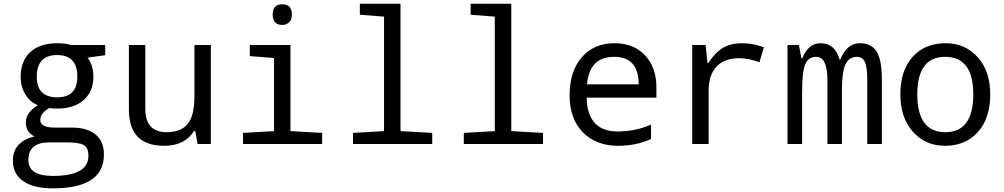

<svg xmlns="http://www.w3.org/2000/svg" viewBox="-20 -780 5441 1040"><path d="M549.8 -536.1V-481L454.1 -467.8Q485.8 -426.3 485.8 -363.8Q485.8 -285.2 433.8 -238.5Q381.8 -191.9 289.1 -191.9Q262.2 -191.9 247.1 -194.8Q198.2 -167.5 198.2 -129.9Q198.2 -88.9 276.9 -88.9H368.2Q453.1 -88.9 498 -51.3Q543 -13.7 543 56.2Q543 240.2 267.1 240.2Q160.6 240.2 105.2 200.9Q49.8 161.6 49.8 90.8Q49.8 -12.7 167 -41Q120.1 -64 120.1 -116.2Q120.1 -170.9 185.1 -210Q141.6 -228 116.7 -269.8Q91.8 -311.5 91.8 -360.8Q91.8 -449.7 143.8 -497.8Q195.8 -545.9 292 -545.9Q334 -545.9 365.2 -536.1ZM290 -252.9Q398.9 -252.9 398.9 -365.2Q398.9 -481.9 289.1 -481.9Q179.2 -481.9 179.2 -363.8Q179.2 -252.9 290 -252.9ZM337.9 -8.8H246.1Q133.8 -8.8 133.8 87.9Q133.8 172.9 266.1 172.9Q459 172.9 459 64Q459 21 434.6 6.1Q410.2 -8.8 337.9 -8.8Z M1050.3 0 1037.1 -71.8H1032.2Q981 9.8 869.1 9.8Q678.2 9.8 678.2 -186V-536.1H767.1V-190.9Q767.1 -64 882.3 -64Q960.9 -64 997.1 -109.1Q1033.2 -154.3 1033.2 -257.8V-536.1H1122.1V0Z M1509.3 -756.8Q1561 -756.8 1561 -701.2Q1561 -672.9 1545.7 -658.9Q1530.3 -645 1509.3 -645Q1457 -645 1457 -701.2Q1457 -756.8 1509.3 -756.8ZM1464.4 -465.8 1333 -476.1V-536.1H1553.2V-69.8L1725.1 -60.1V0H1296.4V-60.1L1464.4 -69.8Z M2060.1 -689.9 1929.2 -700.2V-759.8H2149.4V-69.8L2321.3 -60.1V0H1892.1V-60.1L2060.1 -69.8Z M2660.2 -689.9 2529.3 -700.2V-759.8H2749.5V-69.8L2921.4 -60.1V0H2492.2V-60.1L2660.2 -69.8Z M3535.6 -251H3157.7Q3161.6 -67.9 3325.7 -67.9Q3420.9 -67.9 3506.3 -105V-26.9Q3425.3 9.8 3328.6 9.8Q3209 9.8 3137.2 -63.2Q3065.4 -136.2 3065.4 -264.2Q3065.4 -394 3131.6 -470Q3197.8 -545.9 3308.6 -545.9Q3412.1 -545.9 3473.9 -480.5Q3535.6 -415 3535.6 -306.2ZM3159.7 -323.2H3439.5Q3439.5 -472.2 3306.6 -472.2Q3172.4 -472.2 3159.7 -323.2Z M4117.7 -523.9 4093.8 -442.9Q4033.7 -464.8 3984.4 -464.8Q3904.8 -464.8 3861.6 -419.7Q3818.4 -374.5 3818.4 -289.1V0H3729.5V-536.1H3801.8L3812.5 -438H3816.4Q3853.5 -496.1 3896 -521Q3938.5 -545.9 4000.5 -545.9Q4058.1 -545.9 4117.7 -523.9Z M4677.7 0V-345.2Q4677.7 -416.5 4664.8 -444.3Q4651.9 -472.2 4621.6 -472.2Q4579.1 -472.2 4559.8 -431.6Q4540.5 -391.1 4540.5 -295.9V0H4461.9V-345.2Q4461.9 -472.2 4400.9 -472.2Q4359.9 -472.2 4342.3 -433.3Q4324.7 -394.5 4324.7 -277.8V0H4245.6V-536.1H4307.6L4320.8 -463.9H4325.7Q4358.4 -545.9 4423.8 -545.9Q4503.4 -545.9 4527.8 -457H4530.8Q4567.9 -545.9 4637.7 -545.9Q4700.2 -545.9 4728.5 -500.7Q4756.8 -455.6 4756.8 -350.1V0Z M5098.6 9.8Q4993.2 9.8 4925 -66.2Q4856.9 -142.1 4856.9 -269Q4856.9 -397.5 4923.1 -471.7Q4989.3 -545.9 5101.6 -545.9Q5208 -545.9 5275.9 -470.2Q5343.8 -394.5 5343.8 -269Q5343.8 -139.6 5276.9 -64.9Q5210 9.8 5098.6 9.8ZM5100.6 -64Q5252 -64 5252 -269Q5252 -472.2 5099.6 -472.2Q4948.7 -472.2 4948.7 -269Q4948.7 -64 5100.6 -64Z"/></svg>

Font: Apple Sans Adjectives
Style: Regular
Weight: 400
Monospace: yes
Foundry: Apple Sans Adjectives
Version: Version 0.01